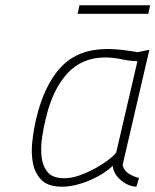

<svg xmlns="http://www.w3.org/2000/svg" viewBox="-20 -694 587 725"><path d="M443 -71Q448 -50 466 -38.5Q484 -27 505 -22L495 11Q475 10 459 1.5Q443 -7 431 -18.5Q419 -30 412.5 -43.5Q406 -57 406 -68Q394 -56 373 -42Q352 -28 325.5 -16Q299 -4 270 3.5Q241 11 214 11Q162 11 137 -14Q112 -39 104.5 -77Q97 -115 102 -159.5Q107 -204 116 -243Q147 -374 211 -441.5Q275 -509 386 -509Q412 -509 442 -505.5Q472 -502 500 -497L544 -506ZM223 -21Q251 -21 282.5 -32.5Q314 -44 342.5 -60Q371 -76 392 -92.5Q413 -109 419 -119L499 -463Q473 -463 440.5 -470Q408 -477 377 -477Q290 -477 234.5 -417Q179 -357 153 -247Q145 -215 139 -175.5Q133 -136 137 -101.5Q141 -67 160 -44Q179 -21 223 -21ZM280 -674H547L540 -642H273Z"/></svg>

Font: Panefresco 1wt
Style: Italic
Weight: 250
Version: Version 1.000